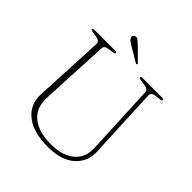

<svg xmlns="http://www.w3.org/2000/svg" viewBox="-228 -1011 1186 1186"><g transform="rotate(45 365.0 -418.5)"><path d="M581 -284 564 -649.5Q563.5 -672.5 527 -678L491 -683.5Q480.5 -685 477.8 -687.5Q475 -690 475 -692.5Q475 -700 489 -700H662Q676 -700 676 -692.5Q676 -689.5 673 -686.8Q670 -684 660 -683L626.5 -679Q606.5 -677 598.8 -668.8Q591 -660.5 591.5 -649L608 -281Q609 -257 610.2 -234Q611.5 -211 613 -186Q618.5 -97 556.5 -41Q494.5 15 378 15Q248.5 15 181 -39.5Q113.5 -94 117.5 -184Q118 -200.5 119.5 -226Q121 -251.5 122.5 -277.2Q124 -303 124.5 -321L140 -647.5Q141.5 -673 104 -678.5L71 -683.5Q55 -686 55 -692Q55 -700 69.5 -700H251.5Q265.5 -700 265.5 -692Q265.5 -689.5 262.5 -687.2Q259.5 -685 249.5 -683.5L216.5 -678.5Q198.5 -676 190.2 -669.5Q182 -663 181 -648.5L165 -326Q163 -285.5 161.5 -253.5Q160 -221.5 159 -192Q155.5 -103.5 214.2 -56.8Q273 -10 378 -10Q478 -10 533.8 -56.2Q589.5 -102.5 585.5 -184Q584 -217.5 583 -241Q582 -264.5 581 -284ZM324.5 -824 403 -746Q410.5 -740 406.5 -736Q401.5 -732 396 -735.5L296.5 -794.5Q284 -802.5 274.8 -809.5Q265.5 -816.5 263 -826Q259.5 -833.5 263.2 -840.8Q267 -848 276 -851Q287.5 -854.5 298.2 -846.5Q309 -838.5 324.5 -824Z"/></g></svg>

Font: Fraunces 9pt S000 Thin
Style: Regular
Weight: 100
Version: Version 1.000; ttfautohint (v1.8.3)